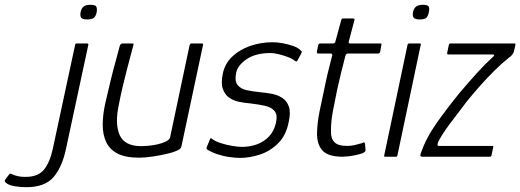

<svg xmlns="http://www.w3.org/2000/svg" viewBox="-188 -653 2168 800"><path d="M-79 127Q-99 127 -123 123.5Q-147 120 -159 112Q-167 106 -168 103Q-169 100 -166 95L-151 75Q-149 71 -146 70.5Q-143 70 -140 72Q-113 85 -81 84Q-29 84 -4.5 53.5Q20 23 32 -33L125 -466Q126 -472 131 -472H175Q177 -472 179 -470.5Q181 -469 180 -466L87 -33Q71 43 35 85Q-1 127 -79 127ZM175 -572Q155 -572 150 -579.5Q145 -587 148 -603Q151 -617 159.5 -625Q168 -633 188 -633Q210 -633 213.5 -625Q217 -617 215 -603Q212 -587 204 -579.5Q196 -572 175 -572Z M391 4Q335 4 302 -13Q269 -30 254.5 -61Q240 -92 240 -132.5Q240 -173 250 -220Q261 -268 272.5 -315.5Q284 -363 295 -402Q306 -441 311 -462Q314 -469 317 -470.5Q320 -472 327 -472H359Q366 -472 368 -471Q370 -470 367 -462Q365 -455 358.5 -430Q352 -405 342.5 -369.5Q333 -334 323.5 -293.5Q314 -253 307 -216Q290 -137 310.5 -90.5Q331 -44 401 -44Q410 -44 429 -45.5Q448 -47 468 -51.5Q488 -56 503.5 -63.5Q519 -71 521 -82L602 -465Q604 -468 605 -470Q606 -472 608 -472H653Q655 -472 657 -471Q659 -470 658 -466L569 -48Q567 -36 560 -31Q553 -26 533 -19Q525 -16 500.5 -10.5Q476 -5 446 -0.5Q416 4 391 4Z M687 -73Q688 -77 691 -77Q694 -77 696 -74Q709 -64 732.5 -56.5Q756 -49 780 -45Q804 -41 821 -41Q852 -41 881 -51Q910 -61 932 -83.5Q954 -106 962 -142Q969 -175 956 -190.5Q943 -206 916.5 -212Q890 -218 856 -222Q831 -224 807 -229Q783 -234 765.5 -247Q748 -260 740 -284Q732 -308 741 -349Q750 -389 780 -417.5Q810 -446 854 -461.5Q898 -477 949 -477Q966 -477 989 -473Q1012 -469 1033.5 -461.5Q1055 -454 1067 -441Q1070 -439 1069.5 -437.5Q1069 -436 1068 -432L1051 -400Q1049 -395 1041 -399Q1031 -408 1012.5 -415Q994 -422 974 -427Q954 -432 939 -432Q878 -432 840.5 -407Q803 -382 796 -350Q789 -316 801.5 -299.5Q814 -283 839 -277.5Q864 -272 893 -269Q917 -267 942.5 -262.5Q968 -258 987.5 -245.5Q1007 -233 1015.5 -209Q1024 -185 1015 -145Q1004 -88 970 -55Q936 -22 893.5 -8.5Q851 5 812 5Q795 5 769 1.5Q743 -2 717.5 -10.5Q692 -19 674 -31Q672 -35 673 -39Z M1240 0Q1179 0 1155.5 -26Q1132 -52 1133 -99Q1134 -142 1143.5 -189Q1153 -236 1164 -286Q1171 -321 1179 -354Q1187 -387 1196 -421Q1198 -430 1190 -430H1137Q1134 -430 1133 -432Q1132 -434 1132 -437L1138 -465Q1138 -468 1140.5 -470Q1143 -472 1146 -472H1199Q1204 -472 1206.5 -474Q1209 -476 1210 -482L1234 -570Q1236 -576 1240 -576H1283Q1286 -576 1288 -574.5Q1290 -573 1289 -570L1266 -483Q1264 -477 1265 -474.5Q1266 -472 1271 -472H1397Q1401 -472 1401.5 -470.5Q1402 -469 1401 -465L1396 -437Q1396 -435 1393.5 -432.5Q1391 -430 1388 -430H1262Q1259 -430 1255.5 -428Q1252 -426 1251 -420Q1242 -386 1233.5 -351Q1225 -316 1217 -280Q1209 -239 1200 -194.5Q1191 -150 1191 -108Q1190 -77 1205 -61Q1220 -45 1259 -45Q1274 -45 1289.5 -48.5Q1305 -52 1322 -57Q1328 -61 1329.5 -60Q1331 -59 1333 -54L1335 -28Q1337 -21 1321 -14Q1309 -10 1293 -6.5Q1277 -3 1262 -1.5Q1247 0 1240 0Z M1599 -603Q1596 -587 1589 -579.5Q1582 -572 1561 -572Q1541 -572 1535.5 -579.5Q1530 -587 1533 -603Q1536 -617 1545 -625Q1554 -633 1574 -633Q1595 -633 1598.5 -625Q1602 -617 1599 -603ZM1468 -6Q1467 0 1462 0H1417Q1411 0 1413 -6L1510 -466Q1512 -472 1517 -472H1562Q1563 -472 1565 -470.5Q1567 -469 1565 -466Z M1565 -13Q1586 -76 1630 -138.5Q1674 -201 1727 -266Q1765 -311 1800 -349.5Q1835 -388 1865 -415Q1870 -420 1871 -422.5Q1872 -425 1866 -426H1680Q1677 -426 1676 -427.5Q1675 -429 1675 -432L1682 -465Q1683 -470 1685 -471Q1687 -472 1690 -472H1953Q1959 -472 1959.5 -470.5Q1960 -469 1959 -463L1953 -437Q1952 -433 1946.5 -425.5Q1941 -418 1934 -414Q1906 -392 1874 -360.5Q1842 -329 1811.5 -294.5Q1781 -260 1756 -229Q1717 -178 1684.5 -134.5Q1652 -91 1637 -60Q1636 -56 1635 -50.5Q1634 -45 1642 -45H1862Q1866 -45 1867 -44Q1868 -43 1867 -39L1860 -6Q1859 -2 1857 -1Q1855 0 1851 0H1571Q1567 0 1564.5 -2.5Q1562 -5 1565 -13Z"/></svg>

Font: Glory Thin Light
Style: Italic
Weight: 300
Italic angle: -12°
Version: Version 1.011